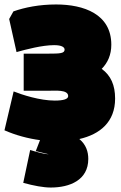

<svg xmlns="http://www.w3.org/2000/svg" viewBox="-25 -588 540 859"><path d="M154 39C148 55 141 72 135 88C150 92 165 95 180 99C184 100 189 101 193 102C171 102 126 88 110 83L79 230C126 243 169 251 202 251C287 251 370 218 370 123C370 91 360 59 330 34C422 13 490 -42 490 -147C490 -207 471 -250 430 -280C457 -307 473 -343 473 -388C473 -525 350 -568 226 -568C151 -568 86 -555 35 -537L16 -503C27 -454 38 -404 49 -355C92 -367 164 -386 217 -386C253 -386 264 -376 264 -366C264 -349 243 -348 192 -348H81V-182H191C222 -182 280 -188 280 -158C280 -145 260 -138 220 -138C153 -138 74 -164 36 -179L-5 -5C45 17 101 32 154 39Z"/></svg>

Font: Repo ExtraBlack
Style: Regular
Weight: 400
Designer: Stefan Peev
Foundry: Context Ltd
Version: Version 001.502